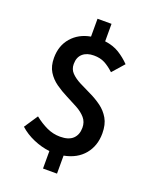

<svg xmlns="http://www.w3.org/2000/svg" viewBox="-157 -834 826 1031"><g transform="rotate(20 256.5 -318.0)"><path d="M218 110V10Q172 5 125.5 -15Q79 -35 45 -66L97 -144Q132 -116 168.5 -99Q205 -82 245 -82Q294 -82 318 -105Q342 -128 342 -168Q342 -201 322.5 -223.5Q303 -246 272 -263Q241 -280 206 -297.5Q171 -315 140 -337Q109 -359 89.5 -390.5Q70 -422 70 -469Q70 -539 110.5 -585.5Q151 -632 218 -644V-746H298V-646Q346 -640 380.5 -618.5Q415 -597 443 -568L384 -501Q356 -527 330 -540.5Q304 -554 268 -554Q228 -554 204.5 -533.5Q181 -513 181 -474Q181 -444 200.5 -424Q220 -404 251 -388Q282 -372 317 -355.5Q352 -339 383 -316.5Q414 -294 433.5 -260.5Q453 -227 453 -176Q453 -105 412.5 -56Q372 -7 298 7V110Z"/></g></svg>

Font: Source Sans Pro SemiBold
Style: Regular
Weight: 600
Designer: Paul D. Hunt
Foundry: Adobe Systems Incorporated
Version: Version 2.045;hotconv 1.0.109;makeotfexe 2.5.65596